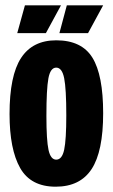

<svg xmlns="http://www.w3.org/2000/svg" viewBox="-20 -692 425 724"><path d="M190 12Q96 12 56 -58.5Q16 -129 16 -262Q16 -407 59.5 -473.5Q103 -540 192 -540Q288 -540 328.5 -474.5Q369 -409 369 -265Q369 -121 325.5 -54.5Q282 12 190 12ZM192 -90Q214 -90 222 -127.5Q230 -165 230 -257Q230 -357 222 -397Q214 -437 192 -437Q170 -437 162.5 -396.5Q155 -356 155 -255Q155 -163 163 -126.5Q171 -90 192 -90ZM153 -567H45L74 -672H210ZM312 -567H204L232 -672H369Z"/></svg>

Font: Bricolage Grotesque 96pt Condensed Bricolage Grotesque 48pt Condensed Regular
Style: Bold
Weight: 700
Width: 3
Designer: Mathieu Triay
Foundry: Atelier Triay
Version: Version 1.001; ttfautohint (v1.8.4.7-5d5b);gftools[0.9.33.de